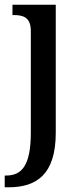

<svg xmlns="http://www.w3.org/2000/svg" viewBox="-31 -556 347 816"><path d="M-11 240H5C123 240 206 187 206 8V-536H22V-492H27C67 -492 100 -483 100 -424V7C100 147 62 190 -5 190H-11Z"/></svg>

Font: Noto Serif Devanagari SemiCondensed Medium
Style: Regular
Weight: 500
Width: 4
Designer: Universal Thirst, Indian Type Foundry and the Monotype Design Team
Foundry: Monotype Imaging Inc.
Version: Version 2.004